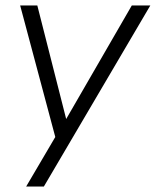

<svg xmlns="http://www.w3.org/2000/svg" viewBox="-20 -505 572 705"><path d="M76 180 183 -2 54 -485H117L223 -68L464 -485H532L141 180Z"/></svg>

Font: Nunito Sans Light
Style: Italic
Weight: 300
Italic angle: -9°
Designer: Vernon Adams
Foundry: Vernon Adams
Version: Version 3.006; ttfautohint (v1.8.3)